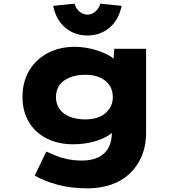

<svg xmlns="http://www.w3.org/2000/svg" viewBox="-20 -800 977 1050"><path d="M461 230Q366 230 292 209.5Q218 189 170 160L233 29Q256 39 285 51Q314 63 350 70.5Q386 78 431 78Q481 78 517.5 60.5Q554 43 573 8.5Q592 -26 592 -78V-133L631 -128Q623 -96 587 -69Q551 -42 497 -26.5Q443 -11 379 -11Q298 -11 235 -43Q172 -75 137.5 -133.5Q103 -192 103 -270Q103 -352 139.5 -413.5Q176 -475 240.5 -509.5Q305 -544 390 -544Q415 -544 446 -539.5Q477 -535 509 -525Q541 -515 569 -500.5Q597 -486 614.5 -466.5Q632 -447 634 -423L596 -414L605 -533H779V-78Q779 0 753.5 57.5Q728 115 685 153.5Q642 192 584 211Q526 230 461 230ZM446 -147Q493 -147 526 -162Q559 -177 578 -204.5Q597 -232 597 -269Q597 -307 578.5 -334Q560 -361 527 -376Q494 -391 446 -391Q397 -391 360.5 -376Q324 -361 305 -334Q286 -307 286 -269Q286 -232 305 -204.5Q324 -177 360.5 -162Q397 -147 446 -147ZM458 -606Q387 -606 336.5 -649Q286 -692 271 -768L387 -780Q396 -752 415.5 -736Q435 -720 458 -720Q481 -720 500.5 -736Q520 -752 529 -780L645 -768Q630 -692 579.5 -649Q529 -606 458 -606Z"/></svg>

Font: Lexend Peta ExtraBold
Style: Regular
Weight: 800
Version: Version 1.007